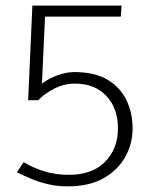

<svg xmlns="http://www.w3.org/2000/svg" viewBox="-20 -586 531 682"><path d="M116 -230Q136 -252 171.5 -270.5Q207 -289 247 -289Q316 -289 357.5 -245.5Q399 -202 399 -130Q399 -58 353.5 -11.5Q308 35 224 35Q178 35 138.5 23Q99 11 64 -10L40 26Q64 38 91.5 49.5Q119 61 151.5 68.5Q184 76 220 76Q296 76 347 47.5Q398 19 424.5 -28Q451 -75 451 -130Q451 -184 429.5 -229.5Q408 -275 362.5 -302.5Q317 -330 243 -330Q218 -330 187 -319.5Q156 -309 129 -289L140 -527H409L412 -566H95L80 -230Z"/></svg>

Font: Catamaran Thin Thin
Style: Regular
Weight: 250
Version: Version 2.000